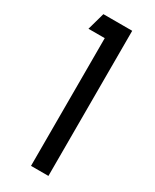

<svg xmlns="http://www.w3.org/2000/svg" viewBox="-183 -751 649 802"><g transform="rotate(30 141.0 -350.0)"><path d="M118.5 0V-616H40L63.5 -700H202.5V0Z"/></g></svg>

Font: Urbanist Medium
Style: Regular
Weight: 500
Designer: Corey Hu
Foundry: Corey Hu
Version: Version 1.321; ttfautohint (v1.8.4.7-5d5b)